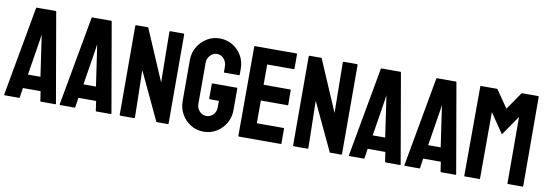

<svg xmlns="http://www.w3.org/2000/svg" viewBox="-55 -1076 4150 1454"><g transform="rotate(10 2020.5 -348.5)"><path d="M5.9 -4.9 129.9 -691.9Q130.9 -695.8 134.8 -695.8H279.8Q283.7 -695.8 284.7 -691.9L403.8 -4.9Q404.3 0 399.9 0H289.1Q284.2 0 283.7 -4.9L272.9 -78.1H136.7L126 -4.9Q125.5 0 121.1 0H9.8Q5.9 0 5.9 -4.9ZM201.7 -465.8 156.7 -185.1H252.9L211.9 -465.8L206.1 -502.9Z M432.6 -4.9 556.6 -691.9Q557.6 -695.8 561.5 -695.8H706.5Q710.4 -695.8 711.4 -691.9L830.6 -4.9Q831.1 0 826.7 0H715.8Q710.9 0 710.4 -4.9L699.7 -78.1H563.5L552.7 -4.9Q552.2 0 547.9 0H436.5Q432.6 0 432.6 -4.9ZM628.4 -465.8 583.5 -185.1H679.7L638.7 -465.8L632.8 -502.9Z M1002 0H901.9Q894 0 894 -6.8L893.1 -688Q893.1 -695.8 900.9 -695.8H991.2L1160.2 -301.8L1155.3 -688Q1155.3 -695.8 1164.1 -695.8H1263.2Q1269 -695.8 1269 -688L1270 -5.9Q1270 0 1265.1 0H1177.2L1003.9 -368.2L1011.2 -7.8Q1011.2 0 1002 0Z M1540 9.8Q1485.8 9.8 1442.4 -17.1Q1398.4 -43.9 1371.8 -89.4Q1345.2 -134.8 1345.2 -190.9V-507.8Q1345.2 -562.5 1372.1 -607.4Q1398.4 -652.8 1442.9 -679.9Q1487.3 -707 1540 -707Q1595.2 -707 1639.6 -680.7Q1684.1 -653.8 1710.2 -608.9Q1736.3 -564 1736.3 -507.8V-461.9Q1736.3 -458 1731.4 -458H1619.1Q1615.2 -458 1615.2 -461.9V-500Q1615.2 -538.1 1593.8 -563Q1572.3 -587.9 1540 -587.9Q1511.2 -587.9 1488.8 -564Q1466.3 -540 1466.3 -507.8V-190.9Q1466.3 -158.2 1488.3 -134.5Q1510.3 -110.8 1540 -110.8Q1572.3 -110.8 1593.8 -134Q1615.2 -157.2 1615.2 -190.9V-240.2H1545.4Q1540 -240.2 1540 -245.1V-356.9Q1540 -361.8 1545.4 -361.8H1732.4Q1736.3 -361.8 1736.3 -356.9V-190.9Q1736.3 -134.8 1710 -89.4Q1683.1 -43.9 1639.2 -17.1Q1595.2 9.8 1540 9.8Z M2133.8 0H1810.5Q1806.6 0 1806.6 -4.9L1807.6 -691.9Q1807.6 -695.8 1811.5 -695.8H2132.8Q2136.7 -695.8 2136.7 -690.9V-579.1Q2136.7 -575.2 2132.8 -575.2H1927.7V-418.9H2132.8Q2136.7 -418.9 2136.7 -415L2137.7 -301.8Q2137.7 -297.9 2133.8 -297.9H1927.7V-123H2133.8Q2137.7 -123 2137.7 -118.2V-3.9Q2137.7 0 2133.8 0Z M2335.4 0H2235.4Q2227.5 0 2227.5 -6.8L2226.6 -688Q2226.6 -695.8 2234.4 -695.8H2324.7L2493.7 -301.8L2488.8 -688Q2488.8 -695.8 2497.6 -695.8H2596.7Q2602.5 -695.8 2602.5 -688L2603.5 -5.9Q2603.5 0 2598.6 0H2510.7L2337.4 -368.2L2344.7 -7.8Q2344.7 0 2335.4 0Z M2656.7 -4.9 2780.8 -691.9Q2781.7 -695.8 2785.6 -695.8H2930.7Q2934.6 -695.8 2935.5 -691.9L3054.7 -4.9Q3055.2 0 3050.8 0H2939.9Q2935.1 0 2934.6 -4.9L2923.8 -78.1H2787.6L2776.9 -4.9Q2776.4 0 2772 0H2660.6Q2656.7 0 2656.7 -4.9ZM2852.5 -465.8 2807.6 -185.1H2903.8L2862.8 -465.8L2856.9 -502.9Z M3083.5 -4.9 3207.5 -691.9Q3208.5 -695.8 3212.4 -695.8H3357.4Q3361.3 -695.8 3362.3 -691.9L3481.4 -4.9Q3481.9 0 3477.5 0H3366.7Q3361.8 0 3361.3 -4.9L3350.6 -78.1H3214.4L3203.6 -4.9Q3203.1 0 3198.7 0H3087.4Q3083.5 0 3083.5 -4.9ZM3279.3 -465.8 3234.4 -185.1H3330.6L3289.6 -465.8L3283.7 -502.9Z M3661.1 0H3547.9Q3543.9 0 3543.9 -4.9L3545.9 -691.9Q3545.9 -695.8 3549.8 -695.8H3671.9Q3675.8 -695.8 3678.7 -691.9L3770 -560.1L3860.8 -691.9Q3863.8 -695.8 3868.2 -695.8H3990.7Q3995.1 -695.8 3995.1 -691.9L3997.1 -4.9Q3997.1 0 3993.2 0H3879.9Q3876 0 3876 -4.9L3875 -515.1L3770 -362.8L3666 -515.1L3665 -4.9Q3665 0 3661.1 0Z"/></g></svg>

Font: Koulen
Style: Regular
Weight: 400
Designer: Danh Hong
Version: Version 8.000; ttfautohint (v1.8.3)